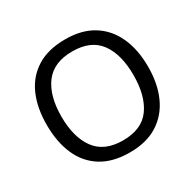

<svg xmlns="http://www.w3.org/2000/svg" viewBox="-159 -898 1099 1082"><g transform="rotate(-30 390.5 -357.5)"><path d="M720 -358Q720 -247 682.5 -164.5Q645 -82 572 -36Q499 10 391 10Q280 10 206.5 -36Q133 -82 97 -165Q61 -248 61 -359Q61 -469 97 -551Q133 -633 206.5 -679Q280 -725 392 -725Q499 -725 572 -679.5Q645 -634 682.5 -551.5Q720 -469 720 -358ZM156 -358Q156 -223 213 -145.5Q270 -68 391 -68Q513 -68 569 -145.5Q625 -223 625 -358Q625 -493 569 -569.5Q513 -646 392 -646Q271 -646 213.5 -569.5Q156 -493 156 -358Z"/></g></svg>

Font: Noto Sans Shavian
Style: Regular
Weight: 400
Designer: Monotype Design Team
Foundry: Monotype Imaging Inc.
Version: Version 2.001; ttfautohint (v1.8.4.7-5d5b)